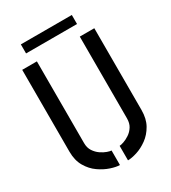

<svg xmlns="http://www.w3.org/2000/svg" viewBox="-199 -924 918 1031"><g transform="rotate(-30 260.0 -408.5)"><path d="M98 -766V-822H414V-766ZM235 5Q213 5 179.5 -6Q146 -17 113 -40Q80 -63 58 -101Q36 -139 36 -193V-700H127V-193Q127 -164 140.5 -143.5Q154 -123 173 -110Q192 -97 209.5 -91Q227 -85 235 -85ZM285 5V-85Q294 -85 311.5 -91Q329 -97 348 -109.5Q367 -122 380 -142.5Q393 -163 393 -193V-700H483V-193Q483 -139 461.5 -101Q440 -63 407.5 -39.5Q375 -16 341.5 -5.5Q308 5 285 5Z"/></g></svg>

Font: Stick No Bills Medium
Style: Regular
Weight: 500
Version: Version 2.000